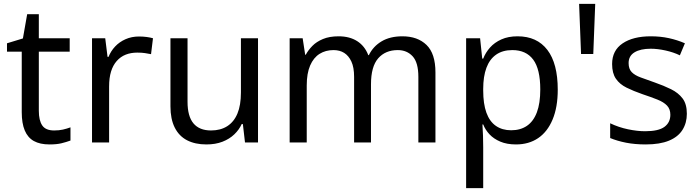

<svg xmlns="http://www.w3.org/2000/svg" viewBox="-20 -734 3602 989"><path d="M259 -62Q284 -62 304 -66.5Q324 -71 343 -78V-10Q321 -2 296.5 4Q272 10 235 10Q186 10 154.5 -7.5Q123 -25 107.5 -62Q92 -99 92 -156V-468H16V-511L98 -536L120 -661H180V-537H339V-468H180V-163Q180 -114 197.5 -88Q215 -62 259 -62Z M696 -546Q717 -546 735.5 -543.5Q754 -541 768 -537L758 -455Q742 -458 726.5 -460.5Q711 -463 687 -463Q654 -463 627.5 -452.5Q601 -442 581.5 -420Q562 -398 552 -365.5Q542 -333 542 -288V0H454V-537H522L534 -441H539Q551 -471 573 -494.5Q595 -518 626.5 -532Q658 -546 696 -546Z M1309 -537V0H1242L1231 -95H1225Q1212 -66 1187 -42Q1162 -18 1126 -4Q1090 10 1043 10Q985 10 943.5 -11.5Q902 -33 880 -77Q858 -121 858 -186V-537H946V-210Q946 -135 976.5 -98.5Q1007 -62 1067 -62Q1116 -62 1150.5 -84Q1185 -106 1203 -149Q1221 -192 1221 -258V-537Z M2053 -547Q2131 -547 2177 -502.5Q2223 -458 2223 -361V0H2135V-338Q2135 -412 2105.5 -444Q2076 -476 2029 -476Q1965 -476 1928 -433.5Q1891 -391 1891 -300V0H1804V-338Q1804 -387 1790 -417Q1776 -447 1753 -461.5Q1730 -476 1698 -476Q1657 -476 1626 -456.5Q1595 -437 1577.5 -396.5Q1560 -356 1560 -294V0H1472V-537H1539L1552 -452H1555Q1568 -476 1589 -497.5Q1610 -519 1643.5 -533Q1677 -547 1724 -547Q1781 -547 1820 -522Q1859 -497 1877 -450H1880Q1902 -495 1945.5 -521Q1989 -547 2053 -547Z M2646 -547Q2746 -547 2799.5 -477Q2853 -407 2853 -272Q2853 -182 2826.5 -118.5Q2800 -55 2752 -22.5Q2704 10 2638 10Q2591 10 2557 -4.5Q2523 -19 2501.5 -42Q2480 -65 2469 -93H2465Q2467 -64 2468 -35.5Q2469 -7 2469 24V235H2381V-537H2453L2464 -432H2469Q2481 -463 2504 -489Q2527 -515 2562.5 -531Q2598 -547 2646 -547ZM2619 -476Q2569 -476 2535.5 -452.5Q2502 -429 2485.5 -384.5Q2469 -340 2469 -276V-268Q2469 -199 2485.5 -153.5Q2502 -108 2534.5 -85.5Q2567 -63 2613 -63Q2661 -63 2694.5 -86Q2728 -109 2745.5 -155.5Q2763 -202 2763 -273Q2763 -378 2726.5 -427Q2690 -476 2619 -476Z M3046 -714 3036 -456H2973L2963 -714Z M3518 -148Q3518 -101 3495.5 -65Q3473 -29 3426 -9.5Q3379 10 3306 10Q3250 10 3204.5 1Q3159 -8 3123 -23V-99Q3167 -78 3215 -68Q3263 -58 3303 -58Q3372 -58 3402.5 -80.5Q3433 -103 3433 -143Q3433 -172 3416 -190Q3399 -208 3366.5 -221Q3334 -234 3289 -249Q3243 -265 3207.5 -282.5Q3172 -300 3152.5 -328.5Q3133 -357 3133 -404Q3133 -474 3187 -510.5Q3241 -547 3332 -547Q3382 -547 3425.5 -537.5Q3469 -528 3508 -511L3482 -449Q3449 -465 3408 -474Q3367 -483 3332 -483Q3279 -483 3248.5 -464.5Q3218 -446 3218 -409Q3218 -379 3234 -362.5Q3250 -346 3280.5 -335Q3311 -324 3353 -309Q3399 -293 3436.5 -274.5Q3474 -256 3496 -227Q3518 -198 3518 -148Z"/></svg>

Font: Noto Sans Hebrew Thin
Style: Regular
Weight: 400
Version: Version 3.001